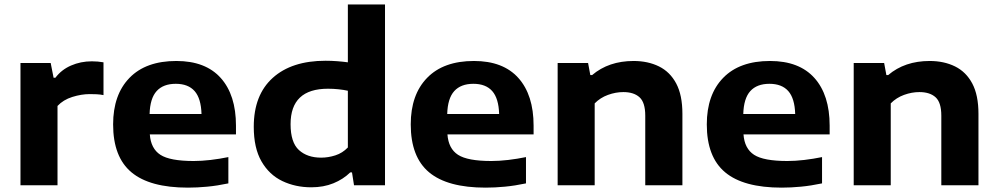

<svg xmlns="http://www.w3.org/2000/svg" viewBox="-20 -828 4458 858"><path d="M71.5 0V-546.5H206.5L219.5 -480.5H227.5Q254.5 -516.5 297.5 -535.2Q340.5 -554 390.5 -554Q417 -554 442.5 -549.5V-403Q428 -406 411.8 -406.8Q395.5 -407.5 381 -407.5Q344 -407.5 303.2 -394.8Q262.5 -382 237 -354.5V0Z M820 10.5Q649.5 10.5 567.5 -58Q485.5 -126.5 485.5 -272Q485.5 -405 558.8 -480.2Q632 -555.5 768 -555.5Q898.5 -555.5 966.5 -479.5Q1034.5 -403.5 1034.5 -266.5V-227.5H649.5Q654 -164 696.8 -136.2Q739.5 -108.5 845.5 -108.5Q880.5 -108.5 921 -113.2Q961.5 -118 1000.5 -126V-8.5Q951 2 906.2 6.2Q861.5 10.5 820 10.5ZM765.5 -453.5Q709.5 -453.5 680 -421Q650.5 -388.5 648.5 -318.5H880.5Q878.5 -388 849.8 -420.8Q821 -453.5 765.5 -453.5Z M1371 9Q1300 9 1241.5 -19Q1183 -47 1148.5 -106.8Q1114 -166.5 1114 -261.5Q1114 -403.5 1198.8 -480Q1283.5 -556.5 1435 -556.5Q1461.5 -556.5 1487.2 -554.5Q1513 -552.5 1534.5 -549.5V-808H1700.5V0H1562L1553 -57.5H1545Q1514 -27 1470 -9Q1426 9 1371 9ZM1415 -123.5Q1447 -123.5 1478.8 -133.8Q1510.5 -144 1534.5 -169V-422.5Q1516.5 -426.5 1493.2 -429Q1470 -431.5 1445.5 -431.5Q1278.5 -431.5 1278.5 -273Q1278.5 -191.5 1315.8 -157.5Q1353 -123.5 1415 -123.5Z M2150 10.5Q1979.5 10.5 1897.5 -58Q1815.5 -126.5 1815.5 -272Q1815.5 -405 1888.8 -480.2Q1962 -555.5 2098 -555.5Q2228.5 -555.5 2296.5 -479.5Q2364.5 -403.5 2364.5 -266.5V-227.5H1979.5Q1984 -164 2026.8 -136.2Q2069.5 -108.5 2175.5 -108.5Q2210.5 -108.5 2251 -113.2Q2291.5 -118 2330.5 -126V-8.5Q2281 2 2236.2 6.2Q2191.5 10.5 2150 10.5ZM2095.5 -453.5Q2039.5 -453.5 2010 -421Q1980.5 -388.5 1978.5 -318.5H2210.5Q2208.5 -388 2179.8 -420.8Q2151 -453.5 2095.5 -453.5Z M2472 0V-546.5H2608L2618 -492.5H2626Q2700 -555.5 2811.5 -555.5Q2875.5 -555.5 2924.8 -531.2Q2974 -507 3001.8 -455Q3029.5 -403 3029.5 -319.5V0H2863.5V-311Q2863.5 -370 2838 -393.2Q2812.5 -416.5 2765.5 -416.5Q2731.5 -416.5 2697 -404Q2662.5 -391.5 2637.5 -366V0Z M3473 10.5Q3302.5 10.5 3220.5 -58Q3138.5 -126.5 3138.5 -272Q3138.5 -405 3211.8 -480.2Q3285 -555.5 3421 -555.5Q3551.5 -555.5 3619.5 -479.5Q3687.5 -403.5 3687.5 -266.5V-227.5H3302.5Q3307 -164 3349.8 -136.2Q3392.5 -108.5 3498.5 -108.5Q3533.5 -108.5 3574 -113.2Q3614.5 -118 3653.5 -126V-8.5Q3604 2 3559.2 6.2Q3514.5 10.5 3473 10.5ZM3418.5 -453.5Q3362.5 -453.5 3333 -421Q3303.5 -388.5 3301.5 -318.5H3533.5Q3531.5 -388 3502.8 -420.8Q3474 -453.5 3418.5 -453.5Z M3795 0V-546.5H3931L3941 -492.5H3949Q4023 -555.5 4134.5 -555.5Q4198.5 -555.5 4247.8 -531.2Q4297 -507 4324.8 -455Q4352.5 -403 4352.5 -319.5V0H4186.5V-311Q4186.5 -370 4161 -393.2Q4135.5 -416.5 4088.5 -416.5Q4054.5 -416.5 4020 -404Q3985.5 -391.5 3960.5 -366V0Z"/></svg>

Font: Encode Sans Expanded
Style: Bold
Weight: 700
Width: 7
Designer: Multiple Designers
Foundry: Impallari Type
Version: Version 3.000; ttfautohint (v1.8.3) -l 8 -r 50 -G 200 -x 14 